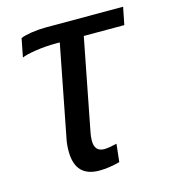

<svg xmlns="http://www.w3.org/2000/svg" viewBox="-87 -598 599 679"><g transform="rotate(-15 212.5 -259.0)"><path d="M163.1 -464.4Q123.5 -464.4 86.9 -458.7Q50.3 -453.1 36.6 -446.3L49.8 -514.2Q63 -520 89.1 -524.2Q115.2 -528.3 142.1 -528.3H425.3L412.6 -464.4H264.2L199.2 -129.9Q195.8 -114.3 195.8 -99.1Q195.8 -59.1 231 -59.1Q239.3 -59.1 251 -61Q262.7 -63 277.3 -66.4L270 -1Q250 4.4 231 7.1Q211.9 9.8 194.8 9.8Q150.9 9.8 128.9 -13.7Q106.9 -37.1 106.9 -84.5Q106.9 -111.3 111.8 -132.3L176.3 -464.4Z"/></g></svg>

Font: Arimo
Style: Italic
Weight: 400
Italic angle: -12°
Designer: Steve Matteson
Foundry: Monotype Imaging Inc.
Version: Version 1.33